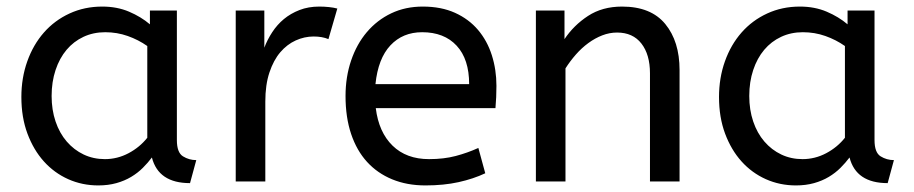

<svg xmlns="http://www.w3.org/2000/svg" viewBox="-20 -552 2779 584"><path d="M45 -257Q45 -315 63 -365.5Q81 -416 113.5 -453Q146 -490 191.5 -511Q237 -532 291 -532Q336 -532 372.5 -516.5Q409 -501 436 -478V-520H518V-126Q518 -88 536.5 -76.5Q555 -65 577 -65L558 5Q462 5 442 -73Q430 -57 414.5 -41.5Q399 -26 379 -14Q359 -2 334 5Q309 12 279 12Q230 12 187.5 -7Q145 -26 113.5 -61Q82 -96 63.5 -145.5Q45 -195 45 -257ZM299 -68Q337 -68 371 -86Q405 -104 428 -133V-412Q401 -431 368.5 -442.5Q336 -454 300 -454Q264 -454 234 -440Q204 -426 182.5 -400.5Q161 -375 149 -339Q137 -303 137 -260Q137 -218 149 -182.5Q161 -147 183 -121.5Q205 -96 234.5 -82Q264 -68 299 -68Z M979 -433Q960 -441 934 -441Q906 -441 879.5 -429Q853 -417 832.5 -393Q812 -369 799.5 -331.5Q787 -294 787 -243V0H697V-520H784V-407Q793 -431 808 -454Q823 -477 843.5 -494Q864 -511 891 -521.5Q918 -532 951 -532Q966 -532 980.5 -530.5Q995 -529 1006 -526Z M1123 -223Q1132 -150 1174 -109Q1216 -68 1285 -68Q1330 -68 1366 -77.5Q1402 -87 1435 -102L1456 -25Q1420 -8 1375 2Q1330 12 1274 12Q1218 12 1173 -6.5Q1128 -25 1096.5 -59.5Q1065 -94 1048 -144.5Q1031 -195 1031 -260Q1031 -318 1048 -368Q1065 -418 1096 -454.5Q1127 -491 1170 -511.5Q1213 -532 1266 -532Q1322 -532 1364 -513Q1406 -494 1434 -461Q1462 -428 1476 -384Q1490 -340 1490 -291Q1490 -256 1487 -223ZM1264 -454Q1205 -454 1167.5 -414Q1130 -374 1122 -296H1407Q1407 -372 1369 -413Q1331 -454 1264 -454Z M1697 -433Q1725 -475 1768.5 -503.5Q1812 -532 1872 -532Q1960 -532 2003.5 -479Q2047 -426 2047 -339V0H1957V-329Q1957 -386 1931 -419.5Q1905 -453 1857 -453Q1834 -453 1812 -444.5Q1790 -436 1769.5 -421Q1749 -406 1731.5 -386Q1714 -366 1700 -344V0H1610V-520H1697Z M2167 -257Q2167 -315 2185 -365.5Q2203 -416 2235.5 -453Q2268 -490 2313.5 -511Q2359 -532 2413 -532Q2458 -532 2494.5 -516.5Q2531 -501 2558 -478V-520H2640V-126Q2640 -88 2658.5 -76.5Q2677 -65 2699 -65L2680 5Q2584 5 2564 -73Q2552 -57 2536.5 -41.5Q2521 -26 2501 -14Q2481 -2 2456 5Q2431 12 2401 12Q2352 12 2309.5 -7Q2267 -26 2235.5 -61Q2204 -96 2185.5 -145.5Q2167 -195 2167 -257ZM2421 -68Q2459 -68 2493 -86Q2527 -104 2550 -133V-412Q2523 -431 2490.5 -442.5Q2458 -454 2422 -454Q2386 -454 2356 -440Q2326 -426 2304.5 -400.5Q2283 -375 2271 -339Q2259 -303 2259 -260Q2259 -218 2271 -182.5Q2283 -147 2305 -121.5Q2327 -96 2356.5 -82Q2386 -68 2421 -68Z"/></svg>

Font: ABeeZee
Style: Regular
Weight: 400
Designer: Anja Meiners
Foundry: Anja Meiners
Version: Version 1.001